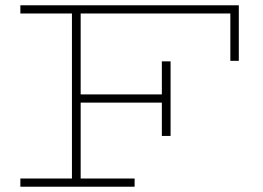

<svg xmlns="http://www.w3.org/2000/svg" viewBox="-20 -706 993 726"><path d="M851 -476V-655H57V-686H883V-476ZM57 0V-31H489V0ZM252 -18V-669H285V-18ZM281 -318V-349H608V-318ZM592 -192V-474H625V-192Z"/></svg>

Font: BioRhyme SemiExpanded ExtraLight
Style: Regular
Weight: 250
Width: 6
Designer: Aoife Mooney
Foundry: Aoife Mooney Type
Version: Version 1.600;gftools[0.9.33]